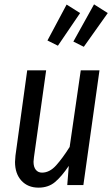

<svg xmlns="http://www.w3.org/2000/svg" viewBox="-20 -850 515 882"><path d="M49 -106Q49 -115 51 -135L105 -527H192L136 -128Q134 -114 134 -107Q134 -83 144.5 -70Q155 -57 173 -57Q208 -57 238 -90.5Q268 -124 300 -175L351 -527H437L363 0H289L296 -88Q263 -39 232.5 -13.5Q202 12 157 12Q108 12 78.5 -20Q49 -52 49 -106ZM412 -830 475 -790 365 -635 317 -659ZM286 -829 348 -790 246 -640 198 -664Z"/></svg>

Font: Fira Sans Extra Condensed
Style: Italic
Weight: 400
Width: 3
Italic angle: -8°
Designer: Carrois Corporate & Edenspiekermann AG
Foundry: Carrois Corporate GbR & Edenspiekermann AG
Version: Version 4.203